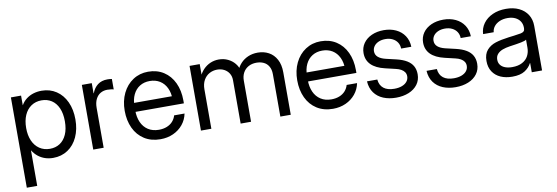

<svg xmlns="http://www.w3.org/2000/svg" viewBox="-54 -915 4374 1507"><g transform="rotate(-10 2133.0 -161.5)"><path d="M61.5 -515.6H142.6V-439.5H143.6Q159.7 -467.8 185.1 -487.1Q210.4 -506.3 241.5 -515.9Q272.5 -525.4 306.6 -525.4Q373 -525.4 423.8 -491.7Q474.6 -458 502.4 -397.5Q530.3 -336.9 530.3 -257.8Q530.3 -179.2 502.4 -118.4Q474.6 -57.6 423.8 -23.9Q373 9.8 306.6 9.8Q272.9 9.8 243.2 0Q213.4 -9.8 188.5 -29.3Q163.6 -48.8 145.5 -78.1H144.5V204.1H61.5ZM446.3 -257.8Q446.3 -319.8 427 -363.3Q407.7 -406.7 373.3 -429Q338.9 -451.2 293.9 -451.2Q246.6 -451.2 211.2 -427.2Q175.8 -403.3 156.7 -359.6Q137.7 -315.9 137.7 -257.8Q137.7 -199.7 156.7 -156.2Q175.8 -112.8 211.2 -88.9Q246.6 -64.9 293.9 -64.9Q339.4 -64.9 373.5 -87.2Q407.7 -109.4 427 -152.6Q446.3 -195.8 446.3 -257.8Z M627 -515.6H706.1V-434.6H708Q723.1 -476.1 754.2 -499.8Q785.2 -523.4 832 -523.4Q846.7 -523.4 867.2 -520.5V-437.5Q860.4 -439.5 846.4 -441.4Q832.5 -443.4 816.4 -443.4Q786.6 -443.4 762.7 -429.7Q738.8 -416 724.4 -387.7Q710 -359.4 710 -317.4V0H627Z M922.9 -256.8Q922.9 -334.5 952.6 -396Q982.4 -457.5 1035.6 -492.4Q1088.9 -527.3 1156.2 -527.3Q1227.1 -527.3 1280 -493.2Q1333 -459 1361.8 -397.7Q1390.6 -336.4 1390.6 -256.8V-233.9H966.8V-305.2H1344.2L1308.6 -280.3Q1308.6 -332 1289.8 -371.3Q1271 -410.6 1236.6 -431.9Q1202.1 -453.1 1156.2 -453.1Q1110.8 -453.1 1076.7 -431.9Q1042.5 -410.6 1023.7 -371.3Q1004.9 -332 1004.9 -280.3V-245.1Q1004.9 -191.4 1023.2 -150.4Q1041.5 -109.4 1077.1 -86.4Q1112.8 -63.5 1162.1 -63.5Q1197.8 -63.5 1225.8 -74.7Q1253.9 -85.9 1272.5 -106.4Q1291 -127 1298.8 -154.3H1381.8Q1372.1 -105.5 1341.3 -67.9Q1310.5 -30.3 1264.2 -9.3Q1217.8 11.7 1162.1 11.7Q1087.9 11.7 1033.9 -22.7Q980 -57.1 951.4 -117.9Q922.9 -178.7 922.9 -256.8Z M1485.4 -515.6H1566.4V-410.2H1556.2Q1570.8 -446.8 1595.7 -472.7Q1620.6 -498.5 1652.3 -512Q1684.1 -525.4 1719.2 -525.4Q1758.3 -525.4 1791.3 -509.8Q1824.2 -494.1 1845.9 -467.8Q1867.7 -441.4 1874.5 -410.2H1857.4Q1869.1 -442.4 1893.3 -468.8Q1917.5 -495.1 1952.4 -510.3Q1987.3 -525.4 2029.8 -525.4Q2078.1 -525.4 2116.9 -504.4Q2155.8 -483.4 2178.5 -441.4Q2201.2 -399.4 2201.2 -337.9V0H2118.2V-337.9Q2118.2 -376 2103 -401.1Q2087.9 -426.3 2062.7 -437.7Q2037.6 -449.2 2006.3 -449.2Q1969.2 -449.2 1941.7 -433.6Q1914.1 -418 1899.4 -390.6Q1884.8 -363.3 1884.8 -328.1V0H1801.8V-346.7Q1801.8 -377 1787.6 -400.1Q1773.4 -423.3 1748.8 -436.3Q1724.1 -449.2 1692.9 -449.2Q1659.7 -449.2 1631.1 -433.6Q1602.5 -418 1585.4 -387.5Q1568.4 -356.9 1568.4 -314.5V0H1485.4Z M2297.9 -256.8Q2297.9 -334.5 2327.6 -396Q2357.4 -457.5 2410.6 -492.4Q2463.9 -527.3 2531.2 -527.3Q2602.1 -527.3 2655 -493.2Q2708 -459 2736.8 -397.7Q2765.6 -336.4 2765.6 -256.8V-233.9H2341.8V-305.2H2719.2L2683.6 -280.3Q2683.6 -332 2664.8 -371.3Q2646 -410.6 2611.6 -431.9Q2577.1 -453.1 2531.2 -453.1Q2485.8 -453.1 2451.7 -431.9Q2417.5 -410.6 2398.7 -371.3Q2379.9 -332 2379.9 -280.3V-245.1Q2379.9 -191.4 2398.2 -150.4Q2416.5 -109.4 2452.1 -86.4Q2487.8 -63.5 2537.1 -63.5Q2572.8 -63.5 2600.8 -74.7Q2628.9 -85.9 2647.5 -106.4Q2666 -127 2673.8 -154.3H2756.8Q2747.1 -105.5 2716.3 -67.9Q2685.5 -30.3 2639.2 -9.3Q2592.8 11.7 2537.1 11.7Q2462.9 11.7 2408.9 -22.7Q2355 -57.1 2326.4 -117.9Q2297.9 -178.7 2297.9 -256.8Z M2835.9 -154.3H2918Q2922.4 -107.9 2953.1 -83.7Q2983.9 -59.6 3038.1 -59.6Q3073.2 -59.6 3099.4 -69.6Q3125.5 -79.6 3139.6 -97.7Q3153.8 -115.7 3153.8 -138.7Q3153.8 -157.7 3144.3 -171.9Q3134.8 -186 3117.4 -195.8Q3100.1 -205.6 3076.2 -210.9L2993.2 -230.5Q2920.9 -247.6 2884.3 -284.2Q2847.7 -320.8 2847.7 -377Q2847.7 -420.4 2871.3 -454.6Q2895 -488.8 2937.5 -508.1Q2980 -527.3 3034.7 -527.3Q3088.4 -527.3 3131.3 -507.1Q3174.3 -486.8 3199.2 -449.2Q3224.1 -411.6 3225.6 -361.3H3144.5Q3144 -388.7 3130.4 -410.2Q3116.7 -431.6 3092 -443.8Q3067.4 -456.1 3034.7 -456.1Q3003.9 -456.1 2980.2 -445.6Q2956.5 -435.1 2943.6 -417Q2930.7 -398.9 2930.7 -377Q2930.7 -348.6 2951.4 -330.6Q2972.2 -312.5 3010.7 -303.2L3093.8 -283.7Q3143.1 -272 3174.8 -252.7Q3206.5 -233.4 3221.9 -205.6Q3237.3 -177.7 3237.3 -140.6Q3237.3 -93.8 3211.7 -59.3Q3186 -24.9 3141.4 -6.6Q3096.7 11.7 3040 11.7Q2983.4 11.7 2938.5 -6.8Q2893.6 -25.4 2866.5 -62.5Q2839.4 -99.6 2835.9 -154.3Z M3310.5 -154.3H3392.6Q3397 -107.9 3427.7 -83.7Q3458.5 -59.6 3512.7 -59.6Q3547.9 -59.6 3574 -69.6Q3600.1 -79.6 3614.3 -97.7Q3628.4 -115.7 3628.4 -138.7Q3628.4 -157.7 3618.9 -171.9Q3609.4 -186 3592 -195.8Q3574.7 -205.6 3550.8 -210.9L3467.8 -230.5Q3395.5 -247.6 3358.9 -284.2Q3322.3 -320.8 3322.3 -377Q3322.3 -420.4 3345.9 -454.6Q3369.6 -488.8 3412.1 -508.1Q3454.6 -527.3 3509.3 -527.3Q3563 -527.3 3606 -507.1Q3648.9 -486.8 3673.8 -449.2Q3698.7 -411.6 3700.2 -361.3H3619.1Q3618.7 -388.7 3605 -410.2Q3591.3 -431.6 3566.7 -443.8Q3542 -456.1 3509.3 -456.1Q3478.5 -456.1 3454.8 -445.6Q3431.2 -435.1 3418.2 -417Q3405.3 -398.9 3405.3 -377Q3405.3 -348.6 3426 -330.6Q3446.8 -312.5 3485.4 -303.2L3568.4 -283.7Q3617.7 -272 3649.4 -252.7Q3681.2 -233.4 3696.5 -205.6Q3711.9 -177.7 3711.9 -140.6Q3711.9 -93.8 3686.3 -59.3Q3660.6 -24.9 3616 -6.6Q3571.3 11.7 3514.6 11.7Q3458 11.7 3413.1 -6.8Q3368.2 -25.4 3341.1 -62.5Q3314 -99.6 3310.5 -154.3Z M3787.1 -148.4Q3787.1 -203.6 3814.9 -235.1Q3842.8 -266.6 3885.5 -280Q3928.2 -293.5 3992.2 -301.8Q4013.7 -304.7 4035.2 -307.1Q4073.7 -312 4089.8 -315.4Q4106 -318.8 4114 -326.7Q4122.1 -334.5 4122.1 -350.6V-355.5Q4122.1 -383.8 4108.4 -405.5Q4094.7 -427.2 4068.8 -439.7Q4043 -452.1 4007.8 -452.1Q3972.7 -452.1 3944.8 -440.2Q3917 -428.2 3900.6 -407.5Q3884.3 -386.7 3882.3 -361.3H3797.9Q3799.8 -408.2 3826.9 -445.6Q3854 -482.9 3900.9 -504.2Q3947.8 -525.4 4007.8 -525.4Q4067.4 -525.4 4111.6 -504.2Q4155.8 -482.9 4179.9 -444.6Q4204.1 -406.2 4204.1 -355.5V0H4122.1V-73.2H4120.1Q4102.5 -38.6 4066.4 -15.4Q4030.3 7.8 3966.8 7.8Q3914.6 7.8 3874 -10Q3833.5 -27.8 3810.3 -63Q3787.1 -98.1 3787.1 -148.4ZM4122.1 -195.3V-259.8Q4113.8 -252 4079.6 -245.1Q4045.4 -238.3 3988.3 -230.5Q3955.1 -225.6 3929.4 -216.1Q3903.8 -206.5 3887.9 -188.7Q3872.1 -170.9 3872.1 -143.6Q3872.1 -119.6 3885 -102.3Q3897.9 -85 3921.9 -75.7Q3945.8 -66.4 3978.5 -66.4Q4026.9 -66.4 4059.3 -84Q4091.8 -101.6 4106.9 -130.9Q4122.1 -160.2 4122.1 -195.3Z"/></g></svg>

Font: Intratopia Thin
Style: Regular
Weight: 100
Designer: Rasmus Andersson
Foundry: rsms
Version: Version 3.000;Glyphs 3.2.3 (3260)